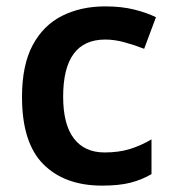

<svg xmlns="http://www.w3.org/2000/svg" viewBox="-20 -572 541 602"><path d="M300 10Q183 10 116 -57Q49 -124 49 -268Q49 -368 82.5 -430.5Q116 -493 175 -522.5Q234 -552 310 -552Q361 -552 401 -542Q441 -532 469 -518L432 -419Q401 -431 370 -439.5Q339 -448 310 -448Q178 -448 178 -269Q178 -182 211.5 -138Q245 -94 308 -94Q353 -94 388 -105Q423 -116 455 -135V-26Q424 -8 388.5 1Q353 10 300 10Z"/></svg>

Font: Noto Sans SemiBold
Style: Regular
Weight: 600
Designer: Monotype Design Team
Foundry: Monotype Imaging Inc.
Version: Version 2.007